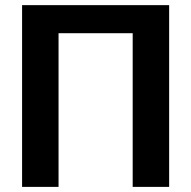

<svg xmlns="http://www.w3.org/2000/svg" viewBox="-20 -731 748 751"><path d="M641.6 0H499V-601.1H209V0H66.4V-710.9H641.6Z"/></svg>

Font: Roboto Web
Style: Bold
Weight: 700
Designer: Google
Version: Version 1.200310; 2013